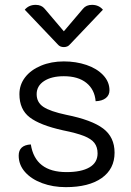

<svg xmlns="http://www.w3.org/2000/svg" viewBox="-20 -762 541 791"><path d="M57 -121Q57 -164 107 -167Q125 -53 254 -53Q315 -53 348.5 -72.5Q382 -92 382 -130Q382 -156 369 -173Q356 -190 325.5 -202Q295 -214 240 -225Q145 -246 102.5 -278.5Q60 -311 60 -374Q60 -413 83.5 -443.5Q107 -474 149 -491.5Q191 -509 243 -509Q293 -509 336 -494.5Q379 -480 405 -452.5Q431 -425 431 -390Q431 -370 416 -358Q401 -346 374 -345Q370 -393 336 -420.5Q302 -448 243 -448Q192 -448 161.5 -428Q131 -408 131 -374Q131 -340 159 -321.5Q187 -303 253 -289Q358 -268 405 -232.5Q452 -197 452 -133Q452 -66 399 -28.5Q346 9 251 9Q198 9 153.5 -7.5Q109 -24 83 -53.5Q57 -83 57 -121ZM322 -726Q335 -742 359 -742Q387 -742 404 -722L268 -579Q259 -568 243 -568Q227 -568 218 -579L82 -722Q99 -742 127 -742Q151 -742 164 -726L243 -633Z"/></svg>

Font: K2D Light
Style: Regular
Weight: 300
Designer: Katatrad Aksorn Co.,Ltd.
Foundry: Cadson Demak Co.,Ltd.
Version: Version 1.000; ttfautohint (v1.6)